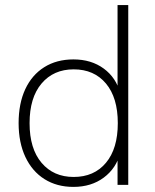

<svg xmlns="http://www.w3.org/2000/svg" viewBox="-20 -725 608 753"><path d="M268 8Q203 8 154.5 -22.5Q106 -53 79.5 -109.5Q53 -166 53 -242Q53 -319 79 -375Q105 -431 153.5 -461.5Q202 -492 268 -492Q338 -492 387 -456Q436 -420 452 -358H441V-705H483V0H441V-126H452Q436 -65 387 -28.5Q338 8 268 8ZM269 -31Q349 -31 395.5 -86.5Q442 -142 442 -242Q442 -342 395.5 -397.5Q349 -453 269 -453Q190 -453 143 -397.5Q96 -342 96 -242Q96 -142 143 -86.5Q190 -31 269 -31Z"/></svg>

Font: Nunito Sans 12pt ExtraLight
Style: Regular
Weight: 200
Designer: Vernon Adams
Foundry: Vernon Adams
Version: Version 3.101;gftools[0.9.27]